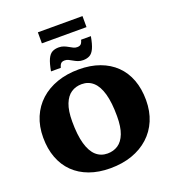

<svg xmlns="http://www.w3.org/2000/svg" viewBox="-180 -1167 1185 1318"><g transform="rotate(-20 412.5 -508.0)"><path d="M425.5 -697.5Q510 -697.5 577.2 -673Q644.5 -648.5 691.8 -602.5Q739 -556.5 763.8 -490.5Q788.5 -424.5 788.5 -342Q788.5 -260 760.8 -194.2Q733 -128.5 681.5 -81.8Q630 -35 558.8 -10Q487.5 15 399.5 15Q315 15 247.8 -9.5Q180.5 -34 133.5 -80Q86.5 -126 61.5 -192Q36.5 -258 36.5 -340.5Q36.5 -422.5 64.2 -488.2Q92 -554 143.5 -600.8Q195 -647.5 266.5 -672.5Q338 -697.5 425.5 -697.5ZM416 -87Q459.5 -87 492.8 -109Q526 -131 544.8 -179.2Q563.5 -227.5 563.5 -306Q563.5 -405.5 545.5 -469.5Q527.5 -533.5 493 -564.5Q458.5 -595.5 409.5 -595.5Q366 -595.5 332.8 -573.5Q299.5 -551.5 280.5 -503.2Q261.5 -455 261.5 -376.5Q261.5 -277 279.8 -213Q298 -149 332.5 -118Q367 -87 416 -87ZM582.5 -883.5Q572.5 -827 558.8 -797.5Q545 -768 525 -757.2Q505 -746.5 477 -746.5Q457 -746.5 440.8 -752.8Q424.5 -759 410.2 -767.5Q396 -776 383 -782.2Q370 -788.5 356.5 -788.5Q344.5 -788.5 336.8 -785.2Q329 -782 323.8 -773.8Q318.5 -765.5 314 -749.5H242.5Q252.5 -806 266.2 -835.5Q280 -865 300 -875.8Q320 -886.5 348 -886.5Q368 -886.5 384.2 -880.2Q400.5 -874 414.8 -865.5Q429 -857 442 -850.8Q455 -844.5 468.5 -844.5Q480.5 -844.5 488.2 -847.8Q496 -851 501.5 -859.5Q507 -868 511 -883.5ZM249.5 -952V-1032.5H575.5V-952Z"/></g></svg>

Font: Newsreader ExtraBold
Style: Regular
Weight: 800
Designer: Hugues Gentile
Foundry: Production Type
Version: Version 1.003